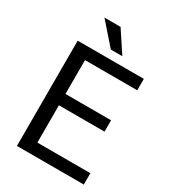

<svg xmlns="http://www.w3.org/2000/svg" viewBox="-216 -1015 1000 1123"><g transform="rotate(30 284.0 -453.0)"><path d="M484.4 -328.6H176.3V-76.7H534.2V0H82.5V-710.9H529.3V-633.8H176.3V-405.3H484.4ZM354 -762.7H276.4L150.4 -906.2H259.3Z"/></g></svg>

Font: RobotoDraft
Style: Regular
Weight: 400
Version: Version 2.001101; 2014